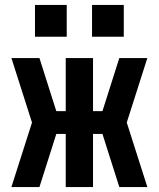

<svg xmlns="http://www.w3.org/2000/svg" viewBox="-20 -754 640 774"><path d="M574 0H461L393 -214H355V0H245V-214H207L139 0H26L109 -260L26 -520H139L207 -306H245V-520H355V-306H393L461 -520H574L491 -260ZM479 -606H351V-734H479ZM121 -606V-734H249V-606Z"/></svg>

Font: Iosevka SS04 Extended
Style: Bold
Weight: 700
Width: 7
Monospace: yes
Designer: Belleve Invis
Foundry: Belleve Invis
Version: Version 19.0.0; ttfautohint (v1.8.4)